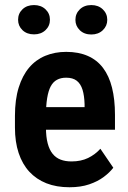

<svg xmlns="http://www.w3.org/2000/svg" viewBox="-20 -748 517 777"><path d="M261.2 9.8Q208.5 9.8 167.7 -6.3Q127 -22.5 98.6 -53.2Q70.3 -84 55.4 -128.9Q40.5 -173.8 40.5 -231.9V-279.3Q40.5 -345.2 55.7 -393.8Q70.8 -442.4 97.9 -474.4Q125 -506.3 163.3 -522.2Q201.7 -538.1 248 -538.1Q297.9 -538.1 335.2 -521.7Q372.6 -505.4 397 -473.1Q421.4 -440.9 433.3 -393.3Q445.3 -345.7 445.3 -283.2V-223.1H96.7V-314.5H322.3V-326.7Q321.3 -360.8 314 -384.8Q306.6 -408.7 290.8 -421.1Q274.9 -433.6 247.6 -433.6Q226.1 -433.6 210.4 -425Q194.8 -416.5 185.3 -398.7Q175.8 -380.9 170.9 -351.3Q166 -321.8 166 -279.3V-231.9Q166 -194.3 172.9 -168.2Q179.7 -142.1 192.9 -125.7Q206.1 -109.4 225.1 -102.1Q244.1 -94.7 269.5 -94.7Q307.6 -94.7 336.4 -108.6Q365.2 -122.6 386.2 -146L438.5 -69.3Q424.3 -50.3 399.9 -32Q375.5 -13.7 341.1 -2Q306.6 9.8 261.2 9.8ZM53.2 -668Q53.2 -693.4 71 -710.4Q88.9 -727.5 117.7 -727.5Q146 -727.5 164.1 -710.4Q182.1 -693.4 182.1 -668Q182.1 -643.1 164.1 -626Q146 -608.9 117.7 -608.9Q88.9 -608.9 71 -626Q53.2 -643.1 53.2 -668ZM285.2 -667.5Q285.2 -692.9 303 -710.2Q320.8 -727.5 349.6 -727.5Q377.9 -727.5 396 -710.2Q414.1 -692.9 414.1 -667.5Q414.1 -643.1 396 -625.7Q377.9 -608.4 349.6 -608.4Q320.8 -608.4 303 -625.7Q285.2 -643.1 285.2 -667.5Z"/></svg>

Font: Roboto Condensed SemiBold
Style: Regular
Weight: 600
Designer: Christian Robertson
Foundry: Google
Version: Version 3.008; 2023